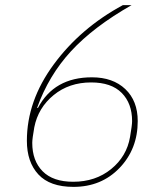

<svg xmlns="http://www.w3.org/2000/svg" viewBox="-20 -718 640 750"><path d="M267 12Q175 12 130 -36.5Q85 -85 85 -168Q85 -324 190 -466.5Q295 -609 460 -698H494Q345 -613 257.5 -518Q170 -423 125 -297L128 -296Q191 -416 339 -416Q421 -416 469.5 -370Q518 -324 518 -245Q518 -136 447 -62Q376 12 267 12ZM266 -8Q353 -8 414 -57.5Q475 -107 488 -183Q496 -229 496 -245Q496 -314 455.5 -355Q415 -396 336 -396Q250 -396 189.5 -346.5Q129 -297 114 -221Q106 -176 106 -160Q106 -90 146.5 -49Q187 -8 266 -8Z"/></svg>

Font: IBM Plex Sans Thin
Style: Italic
Weight: 100
Italic angle: -11.31°
Designer: Mike Abbink, Paul van der Laan, Pieter van Rosmalen
Foundry: Bold Monday
Version: Version 3.0